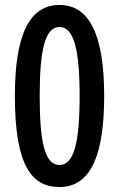

<svg xmlns="http://www.w3.org/2000/svg" viewBox="-20 -744 481 774"><path d="M400 -357C400 -602 341 -724 220 -724C99 -724 40 -605 40 -357C40 -79 106 10 220 10C351 10 400 -130 400 -357ZM140 -357C140 -544 162 -635 220 -635C278 -635 301 -543 301 -357C301 -169 278 -79 220 -79C161 -79 140 -169 140 -357Z"/></svg>

Font: Noto Sans Lao ExtraCondensed Medium
Style: Regular
Weight: 500
Width: 2
Designer: Monotype Design Team
Foundry: Monotype Imaging Inc.
Version: Version 2.003